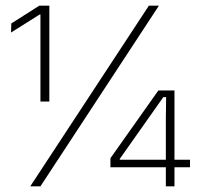

<svg xmlns="http://www.w3.org/2000/svg" viewBox="-20 -659 702 679"><path d="M123 -300V-607.5H120L19 -544L20 -576L119 -639H154.5V-300ZM87 0 506.5 -639H542L123 0ZM566.5 0V-241L567.5 -315.5H557.5L403.5 -97V-82.5L388.5 -94H652V-67.5H370.5V-99.5L540 -339H597V0Z"/></svg>

Font: Anek Telugu Medium ExtraLight
Style: Regular
Weight: 250
Version: Version 1.003